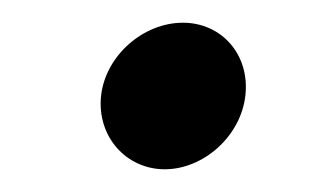

<svg xmlns="http://www.w3.org/2000/svg" viewBox="-20 -159 279 169"><path d="M69 -75C65 -39 91 -10 125 -10C159 -10 192 -39 196 -75C200 -111 175 -139 141 -139C106 -139 73 -110 69 -75Z"/></svg>

Font: Bluebird
Style: LiExtObl
Weight: 300
Designer: Jasper
Foundry: Cannot Into Space Fonts
Version: Version 0.98